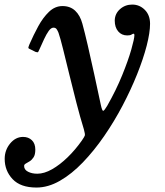

<svg xmlns="http://www.w3.org/2000/svg" viewBox="-142 -560 724 840"><path d="M415 -405Q390 -405 375 -422.8Q360 -440.5 360 -470Q360.5 -500 383 -520Q405.5 -540 436.5 -540Q468.5 -540 491.5 -517Q514.5 -494 514.5 -456Q514.5 -417.5 499.8 -360.2Q485 -303 458 -235.5Q431 -168 394.5 -98.5Q358 -29 313.8 35.2Q269.5 99.5 220.5 150.5Q171.5 201.5 120 231Q68.5 260.5 17.5 260.5Q-52 260.5 -86.8 223.8Q-121.5 187 -121.5 135Q-121.5 97 -97.8 68Q-74 39 -41 39Q-17.5 39 -2.5 53.5Q12.5 68 12.5 94.5Q12.5 116.5 5 128Q-2.5 139.5 -12 145.5Q-21.5 151.5 -29 155.5Q-36.5 159.5 -36.5 166Q-36.5 182.5 -19.5 191.2Q-2.5 200 21 200Q51.5 200 85.8 180.5Q120 161 153.8 128.2Q187.5 95.5 216 55Q227 39 229 33.2Q231 27.5 225 6Q208.5 -47.5 192.2 -110.8Q176 -174 161 -235.2Q146 -296.5 134 -345Q122 -393.5 114 -416.5Q111 -424.5 106.2 -431.8Q101.5 -439 92 -439Q81.5 -439 71.2 -424.8Q61 -410.5 51 -389Q41 -367.5 31 -345Q27 -336.5 25.2 -333Q23.5 -329.5 13.5 -333L-6.5 -343Q-18.5 -347.5 -18 -351.5Q-17.5 -355.5 -13 -366.5Q4.5 -406.5 25.2 -444.8Q46 -483 72.2 -508.2Q98.5 -533.5 131.5 -533.5Q165 -533.5 186.8 -513.2Q208.5 -493 218.5 -456Q228.5 -419.5 242 -361.5Q255.5 -303.5 270.2 -235.5Q285 -167.5 299 -101.5Q305 -73.5 310 -75.2Q315 -77 327 -97Q366 -165.5 392.5 -230.8Q419 -296 432.5 -343.5Q446 -391 446 -406.5Q446 -412.5 442.5 -412.5Q439 -412.5 433.5 -408.8Q428 -405 415 -405Z"/></svg>

Font: Besley* Medium
Style: Italic
Weight: 500
Italic angle: -13°
Designer: Owen Earl
Foundry: indestructible type*
Version: Version 3.000; ttfautohint (v1.8.3)